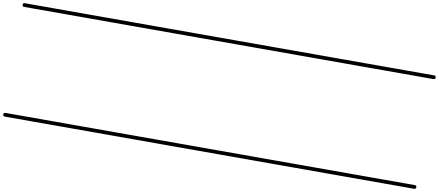

<svg xmlns="http://www.w3.org/2000/svg" viewBox="-93 -862 3506 1534"><g transform="rotate(10 1660.5 -95.0)"><path d="M0 -555Q117 -555 234 -555Q351 -555 468 -555Q483 -555 483 -540Q483 -525 468 -525Q351 -525 234 -525Q117 -525 0 -525Q-15 -525 -15 -540Q-15 -555 0 -555ZM0 335Q117 335 234 335Q351 335 468 335Q483 335 483 350Q483 365 468 365Q351 365 234 365Q117 365 0 365Q-15 365 -15 350Q-15 335 0 335Z M468 -555Q597 -555 725.5 -555Q854 -555 983 -555Q998 -555 998 -540Q998 -525 983 -525Q854 -525 725.5 -525Q597 -525 468 -525Q453 -525 453 -540Q453 -555 468 -555ZM468 335Q597 335 725.5 335Q854 335 983 335Q998 335 998 350Q998 365 983 365Q854 365 725.5 365Q597 365 468 365Q453 365 453 350Q453 335 468 335Z M983 -555Q1104 -555 1225 -555Q1346 -555 1467 -555Q1482 -555 1482 -540Q1482 -525 1467 -525Q1346 -525 1225 -525Q1104 -525 983 -525Q968 -525 968 -540Q968 -555 983 -555ZM983 335Q1104 335 1225 335Q1346 335 1467 335Q1482 335 1482 350Q1482 365 1467 365Q1346 365 1225 365Q1104 365 983 365Q968 365 968 350Q968 335 983 335Z M1467 -555Q1598 -555 1729.5 -555Q1861 -555 1993 -555Q2008 -555 2008 -540Q2008 -525 1993 -525Q1861 -525 1729.5 -525Q1598 -525 1467 -525Q1452 -525 1452 -540Q1452 -555 1467 -555ZM1467 335Q1598 335 1729.5 335Q1861 335 1993 335Q2008 335 2008 350Q2008 365 1993 365Q1861 365 1729.5 365Q1598 365 1467 365Q1452 365 1452 350Q1452 335 1467 335Z M1993 -555Q2084 -555 2174.5 -555Q2265 -555 2356 -555Q2371 -555 2371 -540Q2371 -525 2356 -525Q2265 -525 2174.5 -525Q2084 -525 1993 -525Q1978 -525 1978 -540Q1978 -555 1993 -555ZM1993 335Q2084 335 2174.5 335Q2265 335 2356 335Q2371 335 2371 350Q2371 365 2356 365Q2265 365 2174.5 365Q2084 365 1993 365Q1978 365 1978 350Q1978 335 1993 335Z M2356 -555Q2478 -555 2599.5 -555Q2721 -555 2843 -555Q2858 -555 2858 -540Q2858 -525 2843 -525Q2721 -525 2599.5 -525Q2478 -525 2356 -525Q2341 -525 2341 -540Q2341 -555 2356 -555ZM2356 335Q2478 335 2599.5 335Q2721 335 2843 335Q2858 335 2858 350Q2858 365 2843 365Q2721 365 2599.5 365Q2478 365 2356 365Q2341 365 2341 350Q2341 335 2356 335Z M2843 -555Q2962 -555 3081.5 -555Q3201 -555 3321 -555Q3336 -555 3336 -540Q3336 -525 3321 -525Q3201 -525 3081.5 -525Q2962 -525 2843 -525Q2828 -525 2828 -540Q2828 -555 2843 -555ZM2843 335Q2962 335 3081.5 335Q3201 335 3321 335Q3336 335 3336 350Q3336 365 3321 365Q3201 365 3081.5 365Q2962 365 2843 365Q2828 365 2828 350Q2828 335 2843 335Z"/></g></svg>

Font: FRB American Cursive Just Guidelines
Style: Italic
Weight: 400
Italic angle: -25°
Version: Version 2.0;Modular Font Editor K font №1